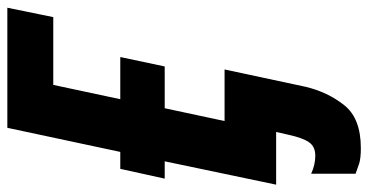

<svg xmlns="http://www.w3.org/2000/svg" viewBox="-258 -500 979 510"><g transform="rotate(-90 231.0 -244.5)"><path d="M93 225Q172 225 207 181Q242 137 256 78L302 -137H165L199 -296H310L335 -414H223L261 -592H441L466 -714H147L83 -414H38L12 -296H58L-4 0H136L128 35Q120 71 108.5 87.5Q97 104 73 104Q49 104 25 93V211Q38 216 52 220.5Q66 225 93 225Z"/></g></svg>

Font: Noto Sans UI Condensed ExtraBold
Style: Italic
Weight: 800
Width: 3
Designer: Monotype Design Team
Foundry: Monotype Imaging Inc.
Version: 1.001